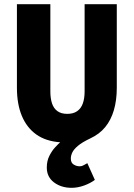

<svg xmlns="http://www.w3.org/2000/svg" viewBox="-20 -671 640 919"><path d="M323 228Q273 228 238.5 202Q204 176 204 131Q204 99 216.5 74.5Q229 50 244.5 33.5Q260 17 268 10Q199 5 153.5 -27.5Q108 -60 84.5 -116.5Q61 -173 61 -251V-651H221V-234Q221 -200 229 -176Q237 -152 255 -139Q273 -126 302 -126Q331 -126 349.5 -139Q368 -152 376.5 -176Q385 -200 385 -234V-651H539V-251Q539 -191 525 -143.5Q511 -96 483.5 -62.5Q456 -29 413 -9Q373 10 353 27Q333 44 326 59Q319 74 319 88Q319 108 332.5 116.5Q346 125 362 125Q372 125 381 119.5Q390 114 398 110L434 190Q413 206 382.5 217Q352 228 323 228Z"/></svg>

Font: Source Code Pro ExtraBold
Style: Regular
Weight: 800
Monospace: yes
Designer: Paul D. Hunt, Teo Tuominen
Foundry: Adobe Systems Incorporated
Version: Version 1.018;hotconv 1.0.116;makeotfexe 2.5.65601